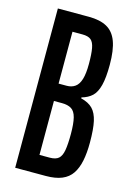

<svg xmlns="http://www.w3.org/2000/svg" viewBox="-108 -745 554 801"><g transform="rotate(15 169.0 -344.0)"><path d="M40 0V-688H174Q222 -688 252 -671.5Q282 -655 296 -617.5Q310 -580 310 -517Q310 -461 301.5 -428Q293 -395 276 -379Q259 -363 231 -355V-351Q264 -343 281.5 -325Q299 -307 306.5 -273.5Q314 -240 314 -182Q314 -137 307 -103Q300 -69 284.5 -46Q269 -23 241.5 -11.5Q214 0 172 0ZM124 -78H168Q194 -78 206.5 -89Q219 -100 223.5 -126Q228 -152 228 -196Q228 -241 221.5 -266.5Q215 -292 199.5 -301.5Q184 -311 159 -311H124ZM124 -386H159Q180 -386 195 -396.5Q210 -407 217.5 -431.5Q225 -456 225 -498Q225 -541 220.5 -565.5Q216 -590 204 -600Q192 -610 167 -610H124Z"/></g></svg>

Font: Saira UltraCondensed SemiBold
Style: Regular
Weight: 600
Width: 1
Designer: Hector Gatti with collaboration of the Omnibus-Type team
Foundry: Omnibus-Type
Version: Version 1.101